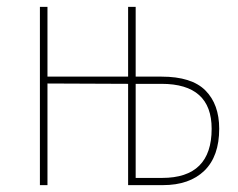

<svg xmlns="http://www.w3.org/2000/svg" viewBox="-20 -539 694 559"><path d="M450.2 -315.9Q538.1 -315.9 578.1 -275.6Q618.2 -235.4 618.2 -164.1Q618.2 -84 575 -42Q531.7 0 454.1 0H353V-294.9L118.2 -295.9V0H96.2V-519H118.2V-315.9H353V-519H375V-315.9ZM452.1 -21Q596.2 -21 596.2 -164.1Q596.2 -294.9 450.2 -294.9H375V-21Z"/></svg>

Font: Fira Sans Compressed Thin
Style: Regular
Weight: 100
Width: 1
Designer: Carrois Corporate & Edenspiekermann AG
Foundry: Carrois Corporate GbR & Edenspiekermann AG
Version: Version 4.203;PS 004.203;hotconv 1.0.88;makeotf.lib2.5.64775